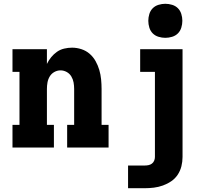

<svg xmlns="http://www.w3.org/2000/svg" viewBox="-20 -780 1090 1015"><path d="M46 0V-120H83V-400H46V-520H228V-442Q237 -461 250.5 -477.5Q264 -494 281 -506Q298 -518 319 -523Q340 -528 361 -528Q386 -528 410.5 -520Q435 -512 454 -495.5Q473 -479 485.5 -456.5Q498 -434 505 -410Q512 -386 514.5 -360.5Q517 -335 517 -310V-120H554V0H335V-120H372V-310Q372 -327 369 -344Q366 -361 357 -376Q348 -391 332.5 -399.5Q317 -408 300 -408Q283 -408 267.5 -399.5Q252 -391 243 -376Q234 -361 231 -344Q228 -327 228 -310V-120H265V0ZM657 215V95H745Q755 95 765 93Q775 91 783 85Q791 79 795 69.5Q799 60 799 50V-400H721V-520H945V50Q945 75 939 99Q933 123 919.5 143.5Q906 164 885.5 178Q865 192 841.5 200.5Q818 209 793.5 212Q769 215 745 215ZM854 -580Q836 -580 818 -585.5Q800 -591 787.5 -603.5Q775 -616 769.5 -634Q764 -652 764 -670Q764 -688 769.5 -706Q775 -724 787.5 -736.5Q800 -749 818 -754.5Q836 -760 854 -760Q872 -760 890 -754.5Q908 -749 920.5 -736.5Q933 -724 938.5 -706Q944 -688 944 -670Q944 -652 938.5 -634Q933 -616 920.5 -603.5Q908 -591 890 -585.5Q872 -580 854 -580Z"/></svg>

Font: Iosevka Etoile Heavy
Style: Regular
Weight: 900
Designer: Belleve Invis
Foundry: Belleve Invis
Version: Version 22.1.2; ttfautohint (v1.8.4)